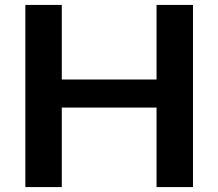

<svg xmlns="http://www.w3.org/2000/svg" viewBox="-20 -760 887 780"><path d="M83 -740H231V-437H616V-740H764V0H616V-323H231V0H83Z"/></svg>

Font: Encode Sans Wide
Style: SemiBold
Weight: 600
Designer: Pablo Impallari, Andres Torresi
Foundry: Pablo Impallari, Andres Torresi
Version: Version 1.000; ttfautohint (v1.00) -l 8 -r 50 -G 200 -x 14 -